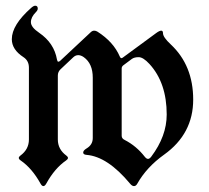

<svg xmlns="http://www.w3.org/2000/svg" viewBox="-20 -628 715 658"><path d="M20.5 -493.7Q20.5 -542.5 86.9 -601.1Q95.2 -608.4 100.6 -608.4Q109.4 -608.4 109.4 -598.6Q109.4 -592.8 103 -586.4Q85.9 -569.3 85.9 -552Q85.9 -534.7 114.3 -515.6Q165.5 -480.5 175.3 -423.8Q176.8 -416.5 179.7 -416.5Q182.6 -416.5 186 -419.4L291.5 -518.1Q296.9 -522.9 302.7 -522.9Q308.6 -522.9 314 -519.5Q369.1 -484.4 390.6 -434.1Q393.1 -428.7 395.8 -428.7Q398.4 -428.7 400.9 -430.7L515.1 -514.6Q526.4 -522.9 532.5 -522.9Q538.6 -522.9 538.6 -514.2Q538.6 -500.5 565.4 -475.6Q642.1 -403.8 642.1 -286.6Q642.1 -169.4 542.5 -98.1Q482.4 -55.2 450.2 2Q445.8 9.8 439.2 9.8Q432.6 9.8 425.8 1.5Q348.6 -91.3 276.9 -97.2Q265.1 -98.1 265.1 -105.2Q265.1 -112.3 276.4 -119.1Q297.9 -131.8 297.9 -154.8V-361.8Q297.9 -410.2 267.1 -432.1Q257.3 -439 248 -439Q238.8 -439 231 -431.6L187.5 -390.6Q178.2 -381.8 178.2 -369.1V-149.9Q178.2 -116.2 207.5 -94.7Q212.9 -90.8 212.9 -86.7Q212.9 -82.5 206.5 -78.1Q167.5 -51.3 138.7 1Q133.8 9.8 128.7 9.8Q123.5 9.8 118.7 1Q89.8 -51.3 50.8 -78.1Q44.4 -82.5 44.4 -86.7Q44.4 -90.8 49.8 -94.7Q79.1 -116.2 79.1 -149.9V-396Q79.1 -419.9 60.5 -432.1Q20.5 -458 20.5 -493.7ZM397 -162.6Q397 -153.3 407.2 -148.4Q447.3 -127.9 476.1 -90.8Q481.9 -83.5 487.3 -83.5Q492.7 -83.5 498.5 -91.3Q551.3 -161.6 551.3 -235.4Q551.3 -344.2 492.2 -408.7Q470.7 -432.1 455.3 -432.1Q439.9 -432.1 431.6 -425.8L402.8 -404.3Q397 -399.9 397 -393.6Z"/></svg>

Font: UnifrakturMaguntia19
Style: Book
Weight: 400
Designer: j. 'mach' wust, Gerrit Ansmann, Georg Duffner, based on a font by Peter Wiegel, original typeface by Carl Albert Fahrenw
Version: Version 2017-03-19